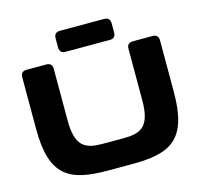

<svg xmlns="http://www.w3.org/2000/svg" viewBox="-130 -1082 1307 1241"><g transform="rotate(-15 523.5 -461.5)"><path d="M443.4 15.6H603.5C861.3 15.6 984.4 -45.9 984.4 -363.3V-710.9C984.4 -736.3 970.7 -750 945.3 -750H812.5C787.1 -750 773.4 -736.3 773.4 -710.9V-365.7C773.4 -189 709 -160.2 593.3 -160.2H453.6C337.9 -160.2 273.4 -189 273.4 -365.7V-710.9C273.4 -736.3 259.8 -750 234.4 -750H101.6C76.2 -750 62.5 -736.3 62.5 -710.9V-363.3C62.5 -45.9 185.5 15.6 443.4 15.6ZM375 -796.9H671.9C697.3 -796.9 710.9 -810.5 710.9 -835.9V-898.4C710.9 -923.8 697.3 -937.5 671.9 -937.5H375C349.6 -937.5 335.9 -923.8 335.9 -898.4V-835.9C335.9 -810.5 349.6 -796.9 375 -796.9Z"/></g></svg>

Font: Gyrotrope Black
Style: Regular
Weight: 900
Designer: David Moles
Version: Version 1.003;Glyphs 3.3.1 (3343)